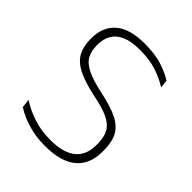

<svg xmlns="http://www.w3.org/2000/svg" viewBox="-186 -761 884 884"><g transform="rotate(45 256.0 -319.0)"><path d="M253 10Q206.5 10 168.5 1.5Q130.5 -7 101.5 -19.5Q72.5 -32 54 -44.5L49 -87Q86.5 -62 137.5 -44.5Q188.5 -27 251.5 -27Q333.5 -27 375.2 -60.5Q417 -94 417 -158.5V-169.5Q417 -212.5 401.5 -239.8Q386 -267 348.8 -284.2Q311.5 -301.5 247 -314Q172.5 -330 130 -352Q87.5 -374 70 -407Q52.5 -440 52.5 -488V-491.5Q52.5 -566 99.8 -607.2Q147 -648.5 246 -648.5Q313 -648.5 360.5 -632.8Q408 -617 435.5 -598.5L440 -559Q406 -581 359.2 -596.8Q312.5 -612.5 249 -612.5Q194.5 -612.5 160.2 -598Q126 -583.5 109.8 -556.2Q93.5 -529 93.5 -490.5V-488Q93.5 -449.5 108.2 -423.2Q123 -397 160.2 -379Q197.5 -361 266 -346.5Q339 -331 380.8 -310Q422.5 -289 440.5 -255.5Q458.5 -222 458.5 -170V-158Q458.5 -76 406.5 -33Q354.5 10 253 10Z"/></g></svg>

Font: Anek Gurmukhi Medium ExtraLight
Style: Regular
Weight: 250
Version: Version 1.003